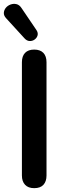

<svg xmlns="http://www.w3.org/2000/svg" viewBox="-37 -971 339 999"><path d="M141 8Q110 8 93.5 -9.5Q77 -27 77 -58V-647Q77 -679 93.5 -696Q110 -713 141 -713Q172 -713 188.5 -696Q205 -679 205 -647V-58Q205 -27 189 -9.5Q173 8 141 8ZM91 -771 -5 -876Q-18 -890 -17 -904.5Q-16 -919 -6.5 -930.5Q3 -942 18 -947.5Q33 -953 48.5 -949.5Q64 -946 75 -929L153 -814Q162 -800 158.5 -787Q155 -774 143.5 -765.5Q132 -757 117.5 -757.5Q103 -758 91 -771Z"/></svg>

Font: Nunito
Style: Bold
Weight: 700
Designer: Vernon Adams
Foundry: Vernon Adams
Version: Version 3.602